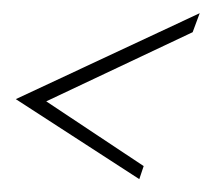

<svg xmlns="http://www.w3.org/2000/svg" viewBox="-20 -351 326 294"><path d="M50.8 -195.8 200 -96.7 193.3 -76.7 4.2 -199.2 285.8 -330.8 275 -301.7Z"/></svg>

Font: Sirivennela
Style: Regular
Weight: 400
Designer: Appaji Ambarisha Darbha
Foundry: Appaji Ambarisha Darbha
Version: Version 1.00; ttfautohint (v1.8.4.7-5d5b)